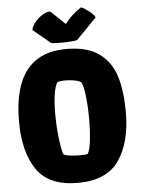

<svg xmlns="http://www.w3.org/2000/svg" viewBox="-64 -1035 805 1095"><g transform="rotate(-5 338.5 -488.0)"><path d="M337.4 -756.8Q458 -756.8 525.6 -706.8Q593.3 -656.7 618.9 -572Q644.5 -487.3 644.5 -369.1Q644.5 -195.3 573.2 -92.8Q502 9.8 337.4 9.8Q171.9 9.8 102.3 -91.8Q32.7 -193.4 32.7 -369.1Q32.7 -756.8 337.4 -756.8ZM407.7 -150.4Q419.9 -171.9 426.3 -225.3Q432.6 -278.8 432.6 -345.2Q432.6 -415 426 -474.9Q419.4 -534.7 407.7 -558.6Q395.5 -568.4 371.6 -573.2Q347.7 -578.1 318.8 -578.6Q302.2 -578.6 288.8 -576.9Q275.4 -575.2 269.5 -571.8Q255.4 -547.4 248.8 -501.2Q242.2 -455.1 242.2 -396Q242.2 -329.1 249.5 -262.7Q256.8 -196.3 267.6 -161.1Q274.4 -153.8 302.2 -149.9Q330.1 -146 361.8 -146Q401.9 -146 407.7 -150.4ZM154.8 -880.9Q155.8 -898.4 174.3 -922.4Q192.9 -946.3 218.5 -962.6Q244.1 -979 265.1 -977.5L347.2 -898.9Q366.7 -924.8 389.6 -945.8Q412.6 -966.8 441.9 -986.3Q462.4 -977.5 487.3 -957.8Q512.2 -938 520 -921.9L403.3 -801.8Q392.6 -798.8 365.2 -796.9Q337.9 -794.9 308.6 -794.9Q269.5 -794.9 254.9 -797.9Z"/></g></svg>

Font: Kavoon
Style: Regular
Weight: 400
Designer: Viktoriya Grabowska
Foundry: Viktoriya Grabowska
Version: Version 1.004; ttfautohint (v1.4.1)